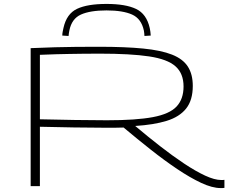

<svg xmlns="http://www.w3.org/2000/svg" viewBox="-20 -947 1177 977"><path d="M1103 10Q1060 10 1003.5 -16.5Q947 -43 881.5 -87Q816 -131 746.5 -186Q677 -241 609 -298Q587 -297 563 -297Q539 -297 516 -297Q438 -297 355.5 -298.5Q273 -300 183 -302V0H136V-702Q205 -705 259.5 -706.5Q314 -708 367 -708.5Q420 -709 485 -709Q617 -709 708.5 -700Q800 -691 855.5 -669Q911 -647 936 -608Q961 -569 961 -510Q961 -437 927 -394.5Q893 -352 828 -332Q763 -312 668 -306Q732 -252 795 -203Q858 -154 916.5 -115Q975 -76 1023.5 -53.5Q1072 -31 1106 -31Q1109 -31 1113.5 -31Q1118 -31 1122 -32V9Q1117 10 1112 10Q1107 10 1103 10ZM524 -335Q673 -335 758 -351Q843 -367 878.5 -405Q914 -443 914 -507Q914 -573 873 -609.5Q832 -646 738.5 -660Q645 -674 487 -674Q438 -674 401.5 -673.5Q365 -673 333 -672.5Q301 -672 265.5 -671Q230 -670 183 -668V-340Q277 -338 360.5 -336.5Q444 -335 524 -335ZM522 -927Q619 -927 672.5 -901.5Q726 -876 742 -804Q746 -786 747 -766L715 -764Q715 -771 714 -778Q713 -785 712 -792Q699 -852 652 -873Q605 -894 522 -894Q439 -894 392 -873Q345 -852 333 -792Q332 -785 330.5 -778Q329 -771 329 -764L297 -766Q297 -776 299 -786Q301 -796 303 -805Q319 -877 372 -902Q425 -927 522 -927Z"/></svg>

Font: Georama ExtraExtended ExtraLight
Style: Regular
Weight: 200
Width: 8
Designer: Jean-Baptiste Levee
Foundry: Production Type
Version: Version 1.000